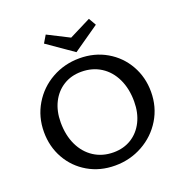

<svg xmlns="http://www.w3.org/2000/svg" viewBox="-151 -1000 1089 1141"><g transform="rotate(-20 393.5 -429.5)"><path d="M398 -705 234 -819 262 -866 398 -797 535 -866 562 -819ZM734 -333Q734 -237 687 -159.5Q640 -82 560 -37.5Q480 7 385 7Q290 7 214.5 -37Q139 -81 96.5 -156.5Q54 -232 54 -324Q54 -420 100.5 -498Q147 -576 226.5 -620.5Q306 -665 401 -665Q496 -665 572 -621Q648 -577 691 -501Q734 -425 734 -333ZM620 -313Q620 -394 590.5 -456Q561 -518 507.5 -552Q454 -586 384 -586Q320 -586 271 -555.5Q222 -525 194.5 -470.5Q167 -416 167 -344Q167 -263 196.5 -201Q226 -139 279.5 -104.5Q333 -70 403 -70Q467 -70 516 -100.5Q565 -131 592.5 -186Q620 -241 620 -313Z"/></g></svg>

Font: Ysabeau Infant Semibold
Style: Regular
Weight: 600
Designer: Christian Thalmann (Catharsis Fonts)
Version: Version 0.003